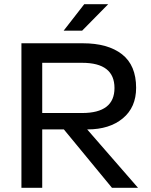

<svg xmlns="http://www.w3.org/2000/svg" viewBox="-20 -894 721 914"><path d="M82 -688H374Q494 -688 561 -635.5Q628 -583 628 -476Q628 -383 564.5 -330.5Q501 -278 397 -278H395L637 0H513L284 -278H181V0H82ZM371 -595H181V-356H371Q525 -356 525 -475Q525 -595 371 -595ZM381 -874H495L371 -748H283Z"/></svg>

Font: Roundo Medium
Style: Regular
Weight: 500
Designer: Namrata Goyal (Gurmukhi), Shiva Nallaperumal (Latin)
Foundry: Indian Type Foundry
Version: Version 1.000;PS 1.0;hotconv 1.0.88;makeotf.lib2.5.647800